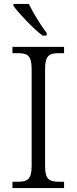

<svg xmlns="http://www.w3.org/2000/svg" viewBox="-20 -951 388 971"><path d="M195 -771H216V-784C187 -822 147 -886 126 -931H48V-921C73 -886 147 -807 195 -771ZM43 0H304V-32H278C231 -32 208 -42 208 -111V-603C208 -672 231 -682 278 -682H304V-714H43V-682H70C117 -682 140 -672 140 -603V-111C140 -42 117 -32 70 -32H43Z"/></svg>

Font: Noto Serif Tamil Light
Style: Italic
Weight: 300
Italic angle: -12°
Designer: Indian Type Foundry, Tom Grace, and the Monotype Design Team
Foundry: Monotype Imaging Inc.
Version: Version 2.003